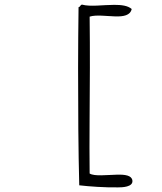

<svg xmlns="http://www.w3.org/2000/svg" viewBox="-20 -748 703 831"><path d="M553 33C550 11 521 7 486 8C442 9 389 16 368 3C366 -143 369 -299 369 -454C369 -528 369 -602 368 -676C396 -685 441 -678 479 -677C514 -676 544 -681 550 -709C533 -724 505 -727 474 -727C426 -727 371 -718 335 -728C327 -727 328 -718 320 -717C319 -634 318 -545 318 -454C318 -275 319 -91 323 54C365 59 433 64 491 63C508 63 557 62 553 33Z"/></svg>

Font: Yuji Syuku Std R
Style: Regular
Weight: 400
Designer: Kataoka Yuji
Foundry: Kinuta Font Factory
Version: Version 3.000;hotconv 1.0.111;makeotfexe 2.5.65597